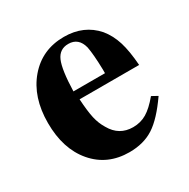

<svg xmlns="http://www.w3.org/2000/svg" viewBox="-117 -569 678 690"><g transform="rotate(-30 222.0 -224.5)"><path d="M397.9 -122.1 421.9 -108.9Q374 -40 332 -12.9Q290 14.2 231 14.2Q139.6 14.2 84.2 -50.8Q28.8 -115.7 28.8 -223.1Q28.8 -330.1 85.4 -396.5Q142.1 -462.9 232.9 -462.9Q315.4 -462.9 365.2 -405.8Q388.7 -377 400.6 -338.9Q412.6 -300.8 417 -240.2H169.9Q172.9 -189.5 179.4 -160.6Q186 -131.8 200.2 -108.9Q229.5 -57.1 287.1 -57.1Q318.4 -57.1 343.5 -72Q368.7 -86.9 397.9 -122.1ZM165 -275.9H295.9V-291Q294.4 -355 288.1 -387.2Q276.4 -433.1 233.9 -433.1Q197.3 -433.1 182.4 -398.9Q167.5 -364.7 165 -275.9Z"/></g></svg>

Font: Accordance
Style: Bold
Weight: 700
Version: Version 1.2 (build January 31, 2020) Miklal Software Solutio